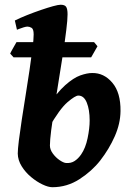

<svg xmlns="http://www.w3.org/2000/svg" viewBox="-20 -762 548 802"><path d="M483.4 -297.9Q482.9 -246.1 459.5 -192.9Q436 -139.6 398.9 -91.8Q364.7 -47.9 312.5 -13.9Q260.3 20 198.7 20Q181.6 20 157.5 8.5Q133.3 -2.9 109.9 -22.5Q86.4 -42 70.6 -67.4Q54.7 -92.8 54.2 -120.6Q54.2 -137.7 58.8 -175.3Q63.5 -212.9 71 -262.2Q78.6 -311.5 87.2 -365.2Q95.7 -418.9 103.3 -469.2Q110.8 -519.5 115.7 -558.8Q120.6 -598.1 120.6 -618.2Q120.6 -640.6 111.8 -645.8Q103 -650.9 94.7 -650.9Q88.9 -650.9 78.4 -647.7Q67.9 -644.5 59.3 -641.1Q50.8 -637.7 50.8 -637.7L42 -676.3Q64.5 -687.5 93.3 -699Q122.1 -710.4 150.6 -720.2Q179.2 -730 201.4 -736.1Q223.6 -742.2 233.4 -742.2Q250.5 -742.2 256.3 -733.4Q262.2 -724.6 262.2 -702.1Q262.2 -679.2 256.8 -636Q251.5 -592.8 243.2 -538.3Q234.9 -483.9 225.3 -425.8Q215.8 -367.7 207.5 -313.7Q199.2 -259.8 193.8 -217.8Q188.5 -175.8 188.5 -154.3Q188.5 -137.2 200.7 -120.6Q212.9 -104 229 -93Q245.1 -82 255.9 -81.1Q276.4 -79.6 291.5 -89.4Q306.6 -99.1 318.8 -116.7Q337.4 -143.6 345.9 -184.8Q354.5 -226.1 354.5 -258.8Q354.5 -303.7 342.5 -333.3Q330.6 -362.8 307.1 -362.8Q294.4 -362.8 262 -335.2Q229.5 -307.6 183.1 -226.6L175.3 -311.5Q217.3 -375 252.2 -406Q287.1 -437 315.4 -447Q343.8 -457 364.7 -457Q414.1 -458 449.2 -416.5Q484.4 -375 483.4 -297.9ZM387.2 -568.8 360.8 -522.5H36.6L22.5 -538.1Q25.9 -545.9 35.2 -562Q44.4 -578.1 48.8 -585.9H373Z"/></svg>

Font: Gentium Book Plus
Style: Bold Italic
Weight: 700
Italic angle: -8°
Designer: Victor Gaultney, Annie Olsen, Iska Routamaa, Becca Hirsbrunner
Foundry: SIL International
Version: Version 6.101